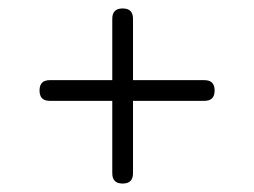

<svg xmlns="http://www.w3.org/2000/svg" viewBox="-20 -541 601 454"><path d="M245.5 -131.5C245.5 -131.5 245.5 -496.5 245.5 -496.5C245.5 -513 253.5 -521 270 -521C270 -521 270 -521 270 -521C286.5 -521 294.5 -513 294.5 -496.5C294.5 -496.5 294.5 -496.5 294.5 -496.5C294.5 -496.5 294.5 -131.5 294.5 -131.5C294.5 -115 286.5 -107 270 -107C270 -107 270 -107 270 -107C253.5 -107 245.5 -115 245.5 -131.5C245.5 -131.5 245.5 -131.5 245.5 -131.5ZM463 -302.5C463 -302.5 98 -302.5 98 -302.5C81.5 -302.5 73.5 -310.5 73.5 -327C73.5 -327 73.5 -327 73.5 -327C73.5 -343.5 81.5 -351.5 98 -351.5C98 -351.5 98 -351.5 98 -351.5C98 -351.5 463 -351.5 463 -351.5C479.5 -351.5 487.5 -343.5 487.5 -327C487.5 -327 487.5 -327 487.5 -327C487.5 -310.5 479.5 -302.5 463 -302.5C463 -302.5 463 -302.5 463 -302.5ZM463 -302.5C463 -302.5 98 -302.5 98 -302.5C81.5 -302.5 73.5 -310.5 73.5 -327C73.5 -327 73.5 -327 73.5 -327C73.5 -343.5 81.5 -351.5 98 -351.5C98 -351.5 98 -351.5 98 -351.5C98 -351.5 463 -351.5 463 -351.5C479.5 -351.5 487.5 -343.5 487.5 -327C487.5 -327 487.5 -327 487.5 -327C487.5 -310.5 479.5 -302.5 463 -302.5C463 -302.5 463 -302.5 463 -302.5Z"/></svg>

Font: Jura-Fortis-Regular
Style: Regular
Weight: 500
Designer: Daniel Johnson, Alexei Vanyashin, Mirko Velimirovic
Foundry: Daniel Johnson
Version: ""